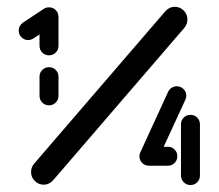

<svg xmlns="http://www.w3.org/2000/svg" viewBox="-20 -540 641 563"><path d="M123.7 -231.1Q112 -231.1 104 -239.3Q95.9 -247.4 95.9 -258.9V-315.2Q95.9 -326.9 104 -334.9Q112 -343 123.7 -343Q135.4 -343 143.4 -334.9Q151.5 -326.9 151.5 -315.2V-258.9Q151.5 -247.2 143.4 -239.2Q135.4 -231.1 123.7 -231.1ZM123.7 -518.5Q135.4 -518.5 143.4 -510.4Q151.5 -502.2 151.5 -490.7Q151.5 -483.7 148.1 -477.6Q144.8 -471.5 138.9 -467.4L77.8 -427Q70 -422.6 62.6 -422.6Q50.9 -422.6 42.9 -430.6Q34.8 -438.7 34.8 -450.4Q34.8 -457.4 38.1 -463.5Q41.5 -469.6 47.4 -473.7L108.5 -514.1Q116.3 -518.5 123.7 -518.5ZM123.7 -377.8Q112 -377.8 104 -385.8Q95.9 -393.9 95.9 -405.6V-490.7Q95.9 -502.4 104 -510.5Q112 -518.5 123.7 -518.5Q135.4 -518.5 143.4 -510.4Q151.5 -502.2 151.5 -490.7V-405.6Q151.5 -393.9 143.4 -385.8Q135.4 -377.8 123.7 -377.8ZM492.5 -520Q508 -520 518.8 -509.1Q529.6 -498.1 529.6 -483.1Q529.6 -469.3 520.7 -458.5L135.9 -11.5Q130.7 -5.6 123.5 -2Q116.3 1.5 108.2 1.5Q92.8 1.5 81.9 -9.4Q71.1 -20.4 71.1 -35.4Q71.1 -49.3 80 -60L464.8 -507Q470 -513 477.2 -516.5Q484.4 -520 492.5 -520ZM500 -81.9Q500 -70.2 491.9 -62.1Q483.9 -54.1 472.2 -54.1H416.3V-109.6H472.2Q483.9 -109.6 491.9 -101.6Q500 -93.5 500 -81.9ZM538.5 -203.3Q550.2 -203.3 558.2 -195.3Q566.3 -187.2 566.3 -175.6V-25.2Q566.3 -13.5 558.2 -5.5Q550.2 2.6 538.5 2.6Q526.9 2.6 518.8 -5.6Q510.7 -13.7 510.7 -25.2V-175.6Q510.7 -187.2 518.8 -195.3Q526.9 -203.3 538.5 -203.3ZM416.7 -54.1Q405 -54.1 396.9 -62.2Q388.9 -70.4 388.9 -81.9Q388.9 -88.5 391.5 -93.3L473.3 -271.5Q476.7 -278.5 483.6 -282.7Q490.4 -287 498.5 -287Q510 -287 518.1 -278.9Q526.3 -270.7 526.3 -259.3Q526.3 -253 523.3 -247L441.9 -70.4Q438.5 -63 431.7 -58.5Q424.8 -54.1 416.7 -54.1Z"/></svg>

Font: 26F Galaxy Sans
Style: Regular
Weight: 400
Designer: C₂₉H₂₅N₃O₅
Version: Version 1.100;FEAKit 1.0